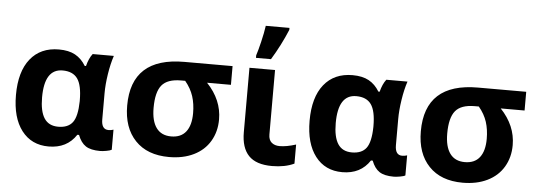

<svg xmlns="http://www.w3.org/2000/svg" viewBox="-49 -881 2891 1033"><g transform="rotate(5 1396.5 -364.5)"><path d="M282.7 -101.1Q335.9 -101.1 360.4 -133.5Q384.8 -166 386.2 -247.1V-252.4Q386.2 -334 361.1 -369.4Q335.9 -404.8 280.3 -404.8Q182.6 -404.8 182.6 -251Q182.6 -175.8 207 -138.4Q231.4 -101.1 282.7 -101.1ZM240.2 9.3Q147.5 9.3 94.5 -59.8Q41.5 -128.9 41.5 -251.5Q41.5 -377.9 96.7 -446.8Q151.9 -515.6 251 -515.6Q304.2 -515.6 338.9 -496.6Q373.5 -477.5 396.5 -439.5H403.3Q414.1 -481.9 433.6 -506.8H547.9Q533.2 -462.9 524.4 -406Q515.6 -349.1 515.6 -302.2V-160.6Q515.6 -106.9 553.7 -106.9Q568.4 -106.9 580.6 -111.3V-2.9Q573.2 2 552.5 5.6Q531.7 9.3 518.6 9.3Q467.8 9.3 440.9 -8.3Q414.1 -25.9 398.4 -66.9H389.2Q339.4 9.3 240.2 9.3Z M1141.6 -215.3Q1141.6 -149.4 1111.1 -97.9Q1080.6 -46.4 1023.7 -18.6Q966.8 9.3 890.6 9.3Q772.9 9.3 707.8 -59.1Q642.6 -127.4 642.6 -247.1Q642.6 -507.8 928.7 -507.8H1189V-406.7H1060.1Q1141.6 -320.8 1141.6 -215.3ZM785.2 -247.1Q785.2 -176.3 812.3 -139.2Q839.4 -102.1 892.6 -102.1Q945.3 -102.1 972.4 -136.7Q999.5 -171.4 999.5 -236.8Q999.5 -287.1 986.3 -328.1Q973.1 -369.1 941.9 -406.7H919.4Q846.2 -406.7 815.7 -369.6Q785.2 -332.5 785.2 -247.1Z M1418.5 -506.8V-158.7Q1418.5 -129.4 1435.1 -115.2Q1451.7 -101.1 1478.5 -101.1Q1515.6 -101.1 1566.4 -117.2V-14.2Q1516.6 9.3 1446.8 9.3Q1360.8 9.3 1320.6 -32.7Q1280.3 -74.7 1280.3 -158.7V-506.8ZM1310.5 -576.7Q1318.8 -601.1 1330.8 -651.1Q1342.8 -701.2 1348.1 -739.3H1476.1V-728.5Q1440.9 -644 1391.6 -563H1310.5Z M1868.7 -101.1Q1921.9 -101.1 1946.3 -133.5Q1970.7 -166 1972.2 -247.1V-252.4Q1972.2 -334 1947 -369.4Q1921.9 -404.8 1866.2 -404.8Q1768.6 -404.8 1768.6 -251Q1768.6 -175.8 1793 -138.4Q1817.4 -101.1 1868.7 -101.1ZM1826.2 9.3Q1733.4 9.3 1680.4 -59.8Q1627.4 -128.9 1627.4 -251.5Q1627.4 -377.9 1682.6 -446.8Q1737.8 -515.6 1836.9 -515.6Q1890.1 -515.6 1924.8 -496.6Q1959.5 -477.5 1982.4 -439.5H1989.3Q2000 -481.9 2019.5 -506.8H2133.8Q2119.1 -462.9 2110.4 -406Q2101.6 -349.1 2101.6 -302.2V-160.6Q2101.6 -106.9 2139.6 -106.9Q2154.3 -106.9 2166.5 -111.3V-2.9Q2159.2 2 2138.4 5.6Q2117.7 9.3 2104.5 9.3Q2053.7 9.3 2026.9 -8.3Q2000 -25.9 1984.4 -66.9H1975.1Q1925.3 9.3 1826.2 9.3Z M2727.5 -215.3Q2727.5 -149.4 2697 -97.9Q2666.5 -46.4 2609.6 -18.6Q2552.7 9.3 2476.6 9.3Q2358.9 9.3 2293.7 -59.1Q2228.5 -127.4 2228.5 -247.1Q2228.5 -507.8 2514.6 -507.8H2774.9V-406.7H2646Q2727.5 -320.8 2727.5 -215.3ZM2371.1 -247.1Q2371.1 -176.3 2398.2 -139.2Q2425.3 -102.1 2478.5 -102.1Q2531.2 -102.1 2558.3 -136.7Q2585.4 -171.4 2585.4 -236.8Q2585.4 -287.1 2572.3 -328.1Q2559.1 -369.1 2527.8 -406.7H2505.4Q2432.1 -406.7 2401.6 -369.6Q2371.1 -332.5 2371.1 -247.1Z"/></g></svg>

Font: Bpm'online Open Sans
Style: Bold
Weight: 700
Foundry: Ascender Corporation
Version: Version 1.10